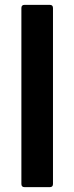

<svg xmlns="http://www.w3.org/2000/svg" viewBox="-20 -770 306 790"><path d="M81 0Q68 0 68 -13V-737Q68 -750 81 -750H185Q198 -750 198 -737V-13Q198 0 185 0Z"/></svg>

Font: LINE Seed Sans
Style: Bold
Weight: 700
Designer: LINE VX Design & Dalton Maag Ltd & Sandoll Inc
Foundry: Dalton Maag Ltd
Version: Version 1.003